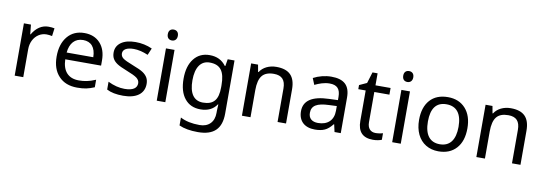

<svg xmlns="http://www.w3.org/2000/svg" viewBox="-67 -1217 5485 1938"><g transform="rotate(10 2675.0 -248.5)"><path d="M335 -545.9C269 -545.9 211.9 -508.8 170.9 -438H167L157.2 -536.1H85V0H172.9V-286.1C172.9 -319.8 179.7 -350.1 193.4 -377.9C220.7 -432.6 272.5 -465.8 329.1 -465.8C348.1 -465.8 367.2 -463.4 387.2 -459L397.9 -540C379.9 -543.9 358.9 -545.9 335 -545.9Z M726.1 9.8C761.7 9.8 792.5 7.3 818.4 2C844.2 -3.4 872.1 -12.2 901.9 -24.9V-102.1C867.2 -87.4 837.4 -77.6 811.5 -72.8C785.6 -67.4 758.8 -64.9 730 -64.9C622.6 -64.9 562.5 -129.4 559.1 -251H926.3V-304.2C926.3 -378.4 906.2 -437.5 866.2 -481C826.2 -524.4 772.5 -545.9 705.1 -545.9C632.3 -545.9 574.7 -520.5 532.2 -469.7C489.7 -418.5 468.3 -350.1 468.3 -264.2C468.3 -178.7 491.2 -111.8 537.1 -63.5C582.5 -14.6 645.5 9.8 726.1 9.8ZM704.1 -474.1C786.1 -474.1 832.5 -420.9 834 -320.8H561C570.3 -417 620.1 -474.1 704.1 -474.1Z M1411.1 -147.9C1411.1 -172.9 1406.2 -194.3 1396 -212.4C1385.7 -230.5 1370.1 -246.6 1349.1 -260.7C1327.6 -274.9 1294.4 -290.5 1250 -307.1C1190.4 -330.1 1152.3 -347.7 1136.2 -360.8C1120.1 -373.5 1111.8 -389.6 1111.8 -409.2C1111.8 -449.7 1150.4 -474.1 1223.1 -474.1C1266.6 -474.1 1315.9 -462.9 1370.1 -439.9L1399.9 -509.8C1346.7 -533.7 1290 -545.9 1229 -545.9C1166.5 -545.9 1117.2 -533.2 1081.5 -507.8C1045.9 -482.4 1027.8 -447.8 1027.8 -403.8C1027.8 -378.9 1032.7 -357.9 1042.5 -340.8C1051.8 -323.7 1066.9 -308.1 1087.4 -294.4C1107.9 -280.3 1143.6 -263.7 1193.8 -244.1C1243.2 -225.1 1277.8 -208.5 1297.4 -193.8C1316.4 -179.2 1326.2 -161.1 1326.2 -140.1C1326.2 -91.8 1287.6 -61 1199.2 -61C1144.5 -61 1087.9 -75.2 1028.8 -104V-23.9C1070.3 -1.5 1126.5 9.8 1197.3 9.8C1332.5 9.8 1411.1 -47.9 1411.1 -147.9Z M1534.2 -681.2C1534.2 -642.6 1556.6 -625 1585.9 -625C1613.3 -625 1637.2 -642.6 1637.2 -681.2C1637.2 -720.2 1613.3 -736.8 1585.9 -736.8C1556.6 -736.8 1534.2 -720.2 1534.2 -681.2ZM1628.9 -536.1H1541V0H1628.9Z M2156.7 16.1C2156.7 63.5 2143.6 100.1 2117.2 127C2090.3 153.8 2054.2 167 2008.8 167C1929.2 167 1863.3 152.8 1811 125V206.1C1861.3 229 1925.8 240.2 2003.9 240.2C2168 240.2 2243.7 162.6 2243.7 8.8V-536.1H2173.8L2162.1 -464.8H2156.7C2117.2 -519 2061.5 -545.9 1988.8 -545.9C1920.9 -545.9 1867.2 -521 1828.1 -471.2C1788.6 -421.4 1769 -353.5 1769 -267.1C1769 -179.2 1788.6 -111.3 1827.6 -63C1866.2 -14.6 1920.4 9.8 1989.7 9.8C2064.5 9.8 2119.6 -17.1 2155.8 -70.8H2159.7L2156.7 -4.9ZM2002.9 -62C1907.7 -62 1859.9 -133.3 1859.9 -266.1C1859.9 -398.4 1911.1 -472.2 2001 -472.2C2110.8 -472.2 2157.7 -410.2 2157.7 -267.1V-246.1C2157.7 -117.2 2110.8 -62 2002.9 -62Z M2866.2 0V-349.1C2866.2 -483.9 2803.2 -545.9 2671.9 -545.9C2599.6 -545.9 2536.1 -515.6 2502.9 -462.9H2498L2484.9 -536.1H2414.1V0H2502V-277.8C2502 -346.7 2514.6 -396 2539.6 -426.8C2564.5 -457 2604 -472.2 2659.2 -472.2C2741.7 -472.2 2779.3 -430.2 2779.3 -342.8V0Z M3427.2 0V-365.2C3427.2 -490.2 3364.7 -544.9 3235.4 -544.9C3172.9 -544.9 3106.4 -527.8 3052.2 -499L3079.1 -433.1C3123.5 -454.1 3173.8 -474.1 3230.5 -474.1C3308.1 -474.1 3341.3 -436.5 3341.3 -355V-323.2L3250.5 -319.8C3079.1 -314.5 2993.2 -257.8 2993.2 -148.9C2993.2 -47.9 3056.6 9.8 3162.1 9.8C3202.6 9.8 3235.8 3.9 3262.7 -8.3C3289.1 -20 3315.4 -42.5 3342.3 -76.2H3346.2L3363.3 0ZM3182.1 -61C3120.1 -61 3084.5 -91.8 3084.5 -147.9C3084.5 -222.2 3138.2 -254.4 3261.2 -258.8L3340.3 -262.2V-213.9C3340.3 -116.2 3280.3 -61 3182.1 -61Z M3772.5 -62C3719.7 -62 3688.5 -96.2 3688.5 -158.2V-467.8H3843.3V-536.1H3688.5V-659.2H3636.2L3601.1 -544.9L3524.4 -509.8V-467.8H3600.1V-155.8C3600.1 -45.4 3652.3 9.8 3757.3 9.8C3774.9 9.8 3792.5 8.3 3809.6 4.9C3826.7 1.5 3838.9 -2.4 3847.2 -5.9V-73.2C3839.4 -70.3 3827.6 -67.9 3812.5 -65.4C3797.4 -63 3783.7 -62 3772.5 -62Z M3947.3 -681.2C3947.3 -642.6 3969.7 -625 3999 -625C4026.4 -625 4050.3 -642.6 4050.3 -681.2C4050.3 -720.2 4026.4 -736.8 3999 -736.8C3969.7 -736.8 3947.3 -720.2 3947.3 -681.2ZM4042 -536.1H3954.1V0H4042Z M4677.7 -269C4677.7 -354.5 4655.8 -421.9 4611.3 -471.7C4566.9 -521 4506.8 -545.9 4431.2 -545.9C4352.5 -545.9 4291 -521.5 4247.6 -473.1C4204.1 -424.3 4182.1 -356.4 4182.1 -269C4182.1 -212.9 4192.4 -164.1 4212.4 -121.6C4252.9 -37.1 4330.6 9.8 4427.7 9.8C4505.9 9.8 4566.9 -14.6 4611.3 -64C4655.8 -113.3 4677.7 -181.6 4677.7 -269ZM4272.9 -269C4272.9 -404.3 4324.7 -472.2 4428.7 -472.2C4532.2 -472.2 4586.9 -403.8 4586.9 -269C4586.9 -134.3 4532.2 -63 4430.2 -63C4326.7 -63 4272.9 -134.3 4272.9 -269Z M5269 0V-349.1C5269 -483.9 5206.1 -545.9 5074.7 -545.9C5002.4 -545.9 4939 -515.6 4905.8 -462.9H4900.9L4887.7 -536.1H4816.9V0H4904.8V-277.8C4904.8 -346.7 4917.5 -396 4942.4 -426.8C4967.3 -457 5006.8 -472.2 5062 -472.2C5144.5 -472.2 5182.1 -430.2 5182.1 -342.8V0Z"/></g></svg>

Font: Noto Reveo Sans
Style: Regular
Weight: 400
Designer: Monotype Design team
Foundry: Monotype Imaging Inc.
Version: Version 1.04